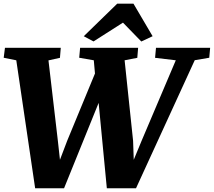

<svg xmlns="http://www.w3.org/2000/svg" viewBox="-31 -1003 1145 1028"><path d="M157.2 4.9H312L497.1 -452.1L541 4.9H697.3L1011.7 -680.7L1089.4 -693.8L1094.2 -747.1H804.2L799.3 -693.4L910.2 -680.2L727.1 -249L685.1 -147.5L681.6 -249L636.2 -680.2L704.1 -693.4L708.5 -747.1H397.9L393.1 -693.8L471.2 -680.2L477.5 -609.4L328.6 -249L290 -147.5L278.8 -249L228.5 -679.7L290 -693.4L294.4 -747.1H-4.4L-11.2 -693.8L56.2 -680.2ZM469.7 -781.2 627.4 -881.8 725.6 -780.8 786.1 -809.1 683.6 -983.4H596.7L417.5 -809.1Z"/></svg>

Font: Merriweather
Style: Heavy Italic
Weight: 900
Italic angle: -7.5°
Designer: Eben Sorkin
Foundry: Eben Sorkin
Version: Version 1.001